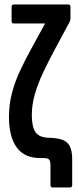

<svg xmlns="http://www.w3.org/2000/svg" viewBox="-20 -703 348 854"><path d="M213.8 130.8Q204.5 130.8 204.5 119.8V34.1Q204.5 13.4 198.4 6.7Q192.3 0 176.2 0H158.3Q88.7 0 54.3 -47.3Q19.9 -94.5 19.9 -183.2Q19.9 -240.1 33.9 -291.6Q47.8 -343.2 70.9 -392Q94 -440.8 120.6 -488.9L180.5 -598.5H41.5Q31.6 -598.5 31.6 -608.9V-672.1Q31.6 -683 41.5 -683H284.1Q293.4 -683 293.4 -672.1V-620.9Q293.4 -616.5 292.5 -613.2Q291.6 -609.8 289.8 -606L224.8 -484.9Q195.5 -430.6 171.8 -380.4Q148.2 -330.2 134.8 -283.1Q121.5 -236.1 121.5 -191.4Q121.5 -139 138 -115Q154.5 -91 198.3 -90.2Q232.4 -89.4 255.2 -82Q277.9 -74.7 289.5 -54.4Q301.1 -34.2 301.1 6.8V119.8Q301.1 130.8 291.8 130.8Z"/></svg>

Font: Sofia Sans Extra Condensed
Style: Regular
Weight: 400
Designer: Botio Nikoltchev, Ani Petrova
Foundry: lettersoup
Version: Version 4.101